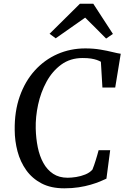

<svg xmlns="http://www.w3.org/2000/svg" viewBox="-20 -1014 679 1042"><path d="M328.9 8Q256.4 8 205.4 -18.7Q154.4 -45.5 122.2 -90.7Q90.1 -135.9 75.1 -192.3Q60.1 -248.8 59.8 -307.8Q58.3 -409.4 87.3 -491.4Q116.3 -573.3 168.8 -631.4Q221.4 -689.4 291.6 -720.4Q361.9 -751.3 443 -751.3Q487.4 -751.3 524.9 -744.9Q562.5 -738.6 590.6 -731.5Q618.8 -724.5 635.3 -722.2L605.3 -539.1H535.8L527.5 -678.9Q518 -684.2 505.2 -688.7Q492.3 -693.2 473.9 -696.2Q455.5 -699.1 428.6 -699.1Q361.4 -699.1 312.6 -663.5Q263.9 -627.9 232.6 -570.6Q201.3 -513.3 186.8 -446.2Q172.4 -379.2 173.9 -316.4Q175.2 -263.1 185 -214.8Q194.9 -166.6 215.4 -129.4Q236 -92.2 268.5 -70.8Q300.9 -49.4 347.1 -49.4Q367.7 -49.4 393.4 -53.4Q419.2 -57.5 442.9 -67.1Q466.7 -76.8 481.5 -93.3Q486.2 -104.7 490.7 -117.5Q495.1 -130.3 499.3 -143.8Q503.5 -157.4 507.6 -171.3Q511.7 -185.2 515.2 -198.8H577.9L557.6 -44.4Q543.6 -37.6 522.1 -28.8Q500.6 -20 472 -11.6Q443.5 -3.2 407.7 2.4Q371.9 8 328.9 8ZM249 -830.6 413.7 -993.6H486.3L592.8 -829.9L555.9 -804.7Q527.8 -833.1 499.3 -861.7Q470.8 -890.2 442.2 -918.3Q402 -890.2 362.2 -862.2Q322.5 -834.2 282.3 -806.1Z"/></svg>

Font: Merriweather Light
Style: Italic
Weight: 300
Italic angle: -7.8°
Designer: Eben Sorkin
Foundry: Eben Sorkin
Version: Version 2.101